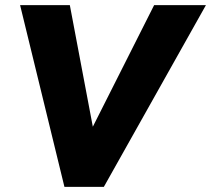

<svg xmlns="http://www.w3.org/2000/svg" viewBox="-20 -725 819 745"><path d="M230 0 58 -705H251L341 -229H338L578 -705H779L383 0Z"/></svg>

Font: Nunito Sans 7pt SemiCondensed Black
Style: Italic
Weight: 900
Width: 4
Italic angle: -9°
Designer: Vernon Adams
Foundry: Vernon Adams
Version: Version 3.101;gftools[0.9.27]